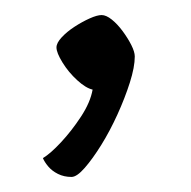

<svg xmlns="http://www.w3.org/2000/svg" viewBox="-20 -121 254 255"><path d="M75 114Q65 114 57 110Q49 106 44 100Q39 94 37 89Q47 83 61 68Q75 53 87.5 34Q100 15 103 -2Q94 -4 82.5 -14.5Q71 -25 63 -38Q55 -51 55 -58Q55 -64 62 -71.5Q69 -79 79 -85.5Q89 -92 99 -96.5Q109 -101 115 -101Q121 -101 128.5 -95Q136 -89 143 -79.5Q150 -70 154.5 -61Q159 -52 159 -46Q159 -32 152.5 -11.5Q146 9 136 31Q126 53 114.5 71.5Q103 90 92.5 102Q82 114 75 114Z"/></svg>

Font: Texturina Medium 12pt Thin
Style: Regular
Weight: 250
Version: Version 1.002